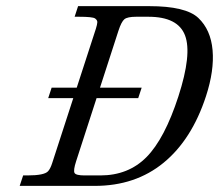

<svg xmlns="http://www.w3.org/2000/svg" viewBox="-20 -608 716 628"><path d="M465.3 -553.2H425.3Q397 -553.2 387 -545.2Q377 -537.1 367.2 -506.8L307.1 -321.3H443.4L432.1 -287.1H295.9L229 -80.6Q219.2 -50.3 223.9 -42.2Q228.5 -34.2 256.8 -34.2H308.1Q399.9 -34.2 459.2 -94.2Q518.6 -154.3 563.5 -292.7Q608.4 -431.2 585.2 -492.2Q562 -553.2 465.3 -553.2ZM653.8 -293.5Q607.4 -151.4 515.1 -75.7Q422.9 0 290 0H44.4L55.7 -34.2H69.8Q125 -34.2 137.2 -47.9Q144.5 -55.7 150.4 -73.7L219.7 -287.1H137.7L148.9 -321.3H231L293.5 -513.7Q297.9 -527.8 298.3 -534.9Q298.8 -542 291 -547.6Q283.2 -553.2 238.3 -553.2H224.1L235.4 -587.9H467.8Q587.9 -587.9 628.7 -549.3Q669.4 -510.7 675.3 -444.1Q681.2 -377.4 653.8 -293.5Z"/></svg>

Font: RIT Rachana
Style: Italic
Weight: 400
Designer: Hussain KH
Version: 1.5.2